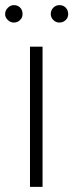

<svg xmlns="http://www.w3.org/2000/svg" viewBox="-74 -729 286 749"><path d="M-54 -674Q-54 -688 -43.5 -698.5Q-33 -709 -20 -709Q-5 -709 4.5 -699.5Q14 -690 14 -674Q14 -660 4 -650.5Q-6 -641 -20 -641Q-33 -641 -43.5 -651Q-54 -661 -54 -674ZM124 -674Q124 -689 134 -699Q144 -709 158 -709Q173 -709 182.5 -699Q192 -689 192 -674Q192 -660 182 -650.5Q172 -641 158 -641Q144 -641 134 -651Q124 -661 124 -674ZM43 -547H92V0H43Z"/></svg>

Font: Bhavuka
Style: Regular
Weight: 400
Version: 2.94.0; ttfautohint (v1.2) -l 7 -r 28 -G 50 -x 13 -D deva -f